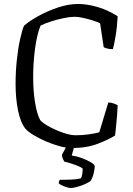

<svg xmlns="http://www.w3.org/2000/svg" viewBox="-20 -741 665 961"><path d="M338 0Q313 0 279.5 -9Q246 -18 212 -32.5Q178 -47 149.5 -64Q121 -81 107 -97Q83 -127 70.5 -187Q58 -247 58 -321Q58 -381 64 -438.5Q70 -496 80 -542Q90 -588 100 -612Q127 -636 172.5 -661Q218 -686 270 -703.5Q322 -721 370 -721Q407 -721 445 -712Q483 -703 515.5 -688.5Q548 -674 569 -659Q566 -604 558.5 -560Q551 -516 545 -495Q527 -495 515 -498.5Q503 -502 499 -505L481 -624Q469 -631 445 -638.5Q421 -646 396 -651.5Q371 -657 354 -657Q331 -657 299.5 -650.5Q268 -644 236.5 -634Q205 -624 183 -613Q165 -569 155.5 -498.5Q146 -428 146 -355Q146 -285 155.5 -227.5Q165 -170 181 -140Q195 -124 227.5 -106.5Q260 -89 296 -76.5Q332 -64 359 -64Q391 -64 424 -68.5Q457 -73 477 -79L522 -228Q536 -228 549.5 -223Q563 -218 569 -214Q568 -192 566 -164Q564 -136 561 -109Q558 -82 556 -63Q527 -44 471 -22Q415 0 338 0ZM335 200Q322 200 300.5 191.5Q279 183 274 176Q274 170 276 165.5Q278 161 279 159Q312 159 337 158Q362 157 384 152Q390 144 392 128.5Q394 113 394 103Q388 97 371 90Q354 83 335 77Q316 71 302 68Q299 63 294.5 53.5Q290 44 290 34Q299 17 310 -3.5Q321 -24 328 -37H360L339 37Q365 41 391.5 51Q418 61 436 72Q454 83 454 91Q454 107 448 130Q442 153 432 166Q409 181 379 190.5Q349 200 335 200Z"/></svg>

Font: Texturina 72pt
Style: Regular
Weight: 400
Designer: Guillermo Torres Carreño
Foundry: Omnibus-Type
Version: Version 1.002; ttfautohint (v1.8.3)